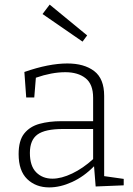

<svg xmlns="http://www.w3.org/2000/svg" viewBox="-20 -808 580 835"><path d="M396 3 389 -85Q345 -40 293.5 -16.5Q242 7 194 7Q136 7 98.5 -29Q61 -65 61 -138Q61 -197 85.5 -227.5Q110 -258 152 -269.5Q194 -281 247 -281H385V-383Q385 -442 352 -468Q319 -494 264 -494Q205 -494 136 -470L129 -384H94L86 -495Q192 -532 273 -532Q346 -532 389.5 -499Q433 -466 433 -391V-42L518 -30V-2ZM110 -143Q110 -86 137.5 -58.5Q165 -31 208 -31Q247 -31 294 -53.5Q341 -76 385 -116V-247H254Q176 -247 143 -223Q110 -199 110 -143ZM196 -788 359 -654 339 -627 165 -747Z"/></svg>

Font: Bitter Light
Style: Regular
Weight: 300
Designer: Sol Matas, and Bitter project Authors
Foundry: Sol Matas
Version: Version 2.001